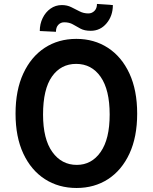

<svg xmlns="http://www.w3.org/2000/svg" viewBox="-20 -932 765 962"><path d="M667.3 -362.6Q667.3 -245.7 628.6 -162.3Q589.8 -78.8 521.3 -34.4Q452.8 9.9 363.6 9.9Q274.1 9.9 205.1 -34.4Q136 -78.8 96.9 -162.3Q57.9 -245.7 57.9 -362.6Q57.9 -480.1 96.8 -563.9Q135.7 -647.7 204.2 -692.5Q272.7 -737.2 362.6 -737.2Q451.7 -737.2 520.6 -692.5Q589.5 -647.7 628.4 -563.9Q667.3 -480.1 667.3 -362.6ZM529.5 -358Q529.5 -482.2 484.2 -547.1Q438.9 -611.9 361.5 -611.9Q285.2 -611.9 240.4 -548.5Q195.7 -485.1 195.7 -358Q195.7 -235.1 242.2 -170.5Q288.7 -105.8 364.7 -105.8Q438.9 -105.8 484.2 -170.5Q529.5 -235.1 529.5 -358ZM465.9 -912.3 545.5 -906.6Q545.5 -852.6 514 -815.2Q482.6 -777.7 434.7 -777.7Q403.4 -777.7 383.5 -788.4Q363.6 -799 345.5 -809.7Q327.4 -820.3 301.8 -820.3Q284.1 -820.3 272.2 -807.7Q260.3 -795.1 260.3 -772.7L179.3 -776.6Q179.3 -811.8 193.7 -841.4Q208.1 -871.1 233.1 -888.8Q258.2 -906.6 290.1 -906.6Q316.1 -906.6 337.2 -896.1Q358.3 -885.7 378.6 -875.2Q398.8 -864.7 422.9 -864.7Q440.3 -864.7 453.1 -877.3Q465.9 -889.9 465.9 -912.3Z"/></svg>

Font: Interface
Style: Bold
Weight: 700
Designer: Rasmus Andersson
Foundry: rsms
Version: Version 1.8